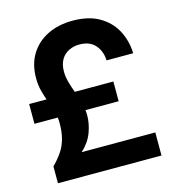

<svg xmlns="http://www.w3.org/2000/svg" viewBox="-106 -802 814 892"><g transform="rotate(-15 300.5 -356.0)"><path d="M63 0V-81Q89 -107 107 -133.5Q125 -160 134 -192.5Q143 -225 143 -269Q143 -295 135.5 -321.5Q128 -348 117.5 -376Q107 -404 99 -434Q91 -464 91 -497Q91 -564 120.5 -612Q150 -660 202.5 -686Q255 -712 323 -712Q400 -712 451 -682.5Q502 -653 528.5 -603.5Q555 -554 557 -493H429Q427 -538 401 -567.5Q375 -597 325 -597Q298 -597 274.5 -585.5Q251 -574 237.5 -551Q224 -528 224 -493Q224 -469 231.5 -442Q239 -415 249.5 -387Q260 -359 268 -329Q276 -299 276 -269Q276 -230 260.5 -188Q245 -146 207 -111H561V0ZM29 -295V-390H434V-295Z"/></g></svg>

Font: DM Sans 9pt 36pt ExtraBold
Style: Regular
Weight: 800
Version: Version 4.004;gftools[0.9.30]